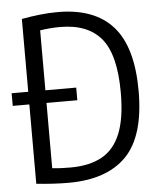

<svg xmlns="http://www.w3.org/2000/svg" viewBox="-55 -794 709 847"><g transform="rotate(-5 299.0 -371.0)"><path d="M214.5 6.5Q151 6.5 72 -1.5V-353H-1.5V-409H72V-731.5Q109.5 -738.5 150 -743.2Q190.5 -748 232 -748Q394.5 -748 476 -656.5Q557.5 -565 557.5 -370Q557.5 -170.5 470.8 -82Q384 6.5 214.5 6.5ZM229 -60Q312 -60 367.5 -90.2Q423 -120.5 450.8 -188.5Q478.5 -256.5 478.5 -370Q478.5 -537.5 419 -609.5Q359.5 -681.5 236.5 -681.5Q195 -681.5 148 -674.5V-409H284.5V-353H148V-64Q170.5 -61.5 190 -60.8Q209.5 -60 229 -60Z"/></g></svg>

Font: Encode Sans Cnd
Style: Regular
Weight: 400
Width: 3
Designer: Multiple Designers
Foundry: Impallari Type
Version: Version 3.002; ttfautohint (v1.8.3) -l 8 -r 50 -G 200 -x 14 